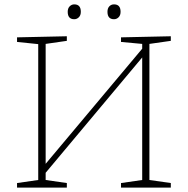

<svg xmlns="http://www.w3.org/2000/svg" viewBox="-20 -859 859 879"><path d="M58 0V-21L155 -35V-657L58 -667V-688L286 -693V-672L189 -658V-109L631 -636V-658L534 -667V-688L762 -693V-672L664 -658V-35L762 -21V0H534V-21L631 -35V-596L189 -68V-35L286 -21V0ZM502 -771Q472 -771 472 -805Q472 -821 480.5 -830Q489 -839 502 -839Q532 -839 532 -805Q532 -789 523 -780Q514 -771 502 -771ZM320 -771Q290 -771 290 -805Q290 -821 299 -830Q308 -839 320 -839Q350 -839 350 -805Q350 -789 341 -780Q332 -771 320 -771Z"/></svg>

Font: Bitter ExtraLight
Style: Regular
Weight: 200
Designer: Sol Matas, and Bitter project Authors
Foundry: Sol Matas
Version: Version 2.001